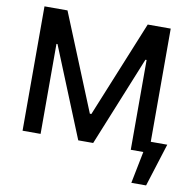

<svg xmlns="http://www.w3.org/2000/svg" viewBox="-94 -800 1071 1075"><g transform="rotate(10 442.0 -262.5)"><path d="M203.1 -707 426.8 -159.2H435.5L659.2 -707H790V-63.5H883.8L806.6 181.6H722.7L758.8 0H687.5V-510.7H680.7L473.6 -1H388.7L180.7 -511.7H174.8V0H72.3V-707Z"/></g></svg>

Font: Pretendard Medium
Style: Regular
Weight: 500
Designer: Base glyphs from Inter by Rasmus Andersson; Hangeul glyphs from Noto Sans CJK(Source Han Sans) by Jang Soo-young and Kan
Foundry: Kil Hyung-jin
Version: Version 1.309